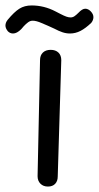

<svg xmlns="http://www.w3.org/2000/svg" viewBox="-24 -689 363 705"><path d="M114 -42 123 -468Q123 -486 133.5 -496Q144 -506 162 -506Q180 -506 190.5 -496Q201 -486 201 -468L188 -41Q188 -24 178.5 -14Q169 -4 152 -4Q135 -4 124.5 -14.5Q114 -25 114 -42ZM-4 -595Q-4 -606 4 -616Q28 -645 47 -657Q66 -669 92 -669Q138 -669 180 -647Q186 -644 198.5 -637.5Q211 -631 219.5 -628Q228 -625 235 -625Q243 -625 249.5 -629.5Q256 -634 264 -642Q278 -657 289 -657Q300 -657 309.5 -647Q319 -637 319 -626Q319 -615 311 -605Q290 -585 271.5 -575.5Q253 -566 233 -566Q219 -566 205.5 -570.5Q192 -575 175 -584Q171 -586 153 -594Q148 -596 128.5 -604.5Q109 -613 96 -613Q87 -613 79 -607Q71 -601 63.5 -593Q56 -585 54 -582Q38 -566 24 -566Q13 -566 5 -574Q-4 -585 -4 -595Z"/></svg>

Font: Mali
Style: Regular
Weight: 400
Version: Version 1.000; ttfautohint (v1.6)